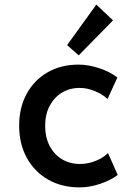

<svg xmlns="http://www.w3.org/2000/svg" viewBox="-20 -811 602 837"><path d="M327.1 5.9Q249 5.9 189.7 -28.1Q130.4 -62 96.9 -122.8Q63.5 -183.6 63.5 -263.2Q63.5 -341.8 96.2 -401.9Q128.9 -461.9 187.3 -495.6Q245.6 -529.3 322.3 -529.3Q365.2 -529.3 412.1 -513.9Q459 -498.5 491.7 -473.1L448.7 -379.4Q427.7 -399.9 394 -413.8Q360.4 -427.7 327.6 -427.7Q283.2 -427.7 249.3 -406.7Q215.3 -385.7 196 -348.6Q176.8 -311.5 176.8 -262.2Q176.8 -213.4 196 -175.8Q215.3 -138.2 249.5 -117.2Q283.7 -96.2 328.6 -96.2Q364.3 -96.2 398.2 -110.1Q432.1 -124 450.7 -144L493.2 -48.3Q461.4 -24.4 415.8 -9.3Q370.1 5.9 327.1 5.9ZM323.2 -569.8 272.5 -614.3 399.9 -791 472.7 -722.2Z"/></svg>

Font: Reddit Mono SemiBold
Style: Regular
Weight: 600
Monospace: yes
Designer: Stephen Hutchings
Foundry: Reddit
Version: Version 1.014